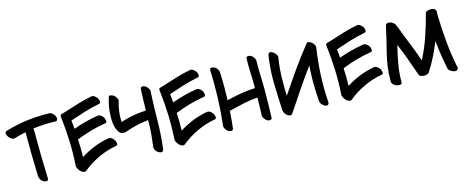

<svg xmlns="http://www.w3.org/2000/svg" viewBox="-44 -1621 5942 2456"><g transform="rotate(-15 2927.0 -393.5)"><path d="M682.6 -721.7Q674.8 -744.1 653.3 -763.7Q632.8 -784.2 607.4 -785.2Q576.2 -786.1 544.9 -786.1Q428.7 -786.1 312.5 -771.5Q166 -752 24.4 -709Q15.6 -706.1 10.7 -700.2Q5.9 -695.3 3.9 -687.5Q2.9 -683.6 2.9 -679.7Q2.9 -665 12.7 -647.5Q25.4 -624 44.9 -608.4Q57.6 -597.7 72.3 -591.8Q85.9 -586.9 98.6 -590.8Q136.7 -602.5 174.8 -612.3Q213.9 -622.1 252.9 -629.9Q252 -483.4 253.9 -337.9Q256.8 -192.4 261.7 -46.9Q262.7 -20.5 277.3 2Q292 24.4 314.5 36.1Q329.1 43.9 350.6 43.9Q351.6 43.9 352.5 43.9Q376 43 376 16.6Q370.1 -140.6 367.2 -298.8Q365.2 -456.1 365.2 -614.3Q365.2 -621.1 365.2 -627Q364.3 -633.8 361.3 -639.6Q360.4 -643.6 362.3 -646.5Q363.3 -649.4 366.2 -650.4Q438.5 -660.2 510.7 -663.1Q583 -667 656.2 -664.1Q681.6 -663.1 685.5 -683.6Q687.5 -691.4 687.5 -698.2Q687.5 -710.9 682.6 -721.7Z M1332 -233.4Q1319.3 -252.9 1298.8 -268.6Q1277.3 -283.2 1252 -279.3Q1153.3 -261.7 1059.6 -224.6Q965.8 -186.5 880.9 -132.8Q882.8 -191.4 881.8 -250Q880.9 -308.6 877.9 -367.2Q971.7 -405.3 1069.3 -432.6Q1167 -460.9 1267.6 -476.6Q1291 -480.5 1286.1 -508.8Q1281.2 -536.1 1273.4 -548.8Q1260.7 -569.3 1239.3 -584Q1218.8 -599.6 1193.4 -594.7Q1110.4 -581.1 1029.3 -559.6Q948.2 -538.1 869.1 -509.8Q867.2 -538.1 864.3 -566.4Q861.3 -594.7 858.4 -622.1Q956.1 -656.2 1053.7 -686.5Q1152.3 -715.8 1253.9 -736.3Q1278.3 -740.2 1273.4 -767.6Q1269.5 -794.9 1260.7 -807.6Q1247.1 -827.1 1226.6 -842.8Q1210 -855.5 1191.4 -855.5Q1185.5 -855.5 1180.7 -853.5Q1083 -835 988.3 -805.7Q893.6 -777.3 799.8 -746.1Q778.3 -738.3 757.8 -734.4Q741.2 -731.4 740.2 -708Q740.2 -703.1 741.2 -698.2Q760.7 -537.1 766.6 -375Q772.5 -212.9 761.7 -50.8Q759.8 -27.3 784.2 8.8Q808.6 43.9 838.9 52.7Q845.7 55.7 852.5 55.7Q855.5 55.7 858.4 54.7Q868.2 53.7 877 45.9Q973.6 -33.2 1087.9 -85.9Q1202.1 -139.6 1326.2 -161.1Q1346.7 -165 1346.7 -184.6Q1346.7 -188.5 1345.7 -193.4Q1340.8 -220.7 1332 -233.4Z M1880.9 -800.8Q1867.2 -808.6 1849.6 -808.6Q1846.7 -808.6 1843.8 -808.6Q1822.3 -806.6 1820.3 -781.2Q1816.4 -710.9 1814.5 -639.6Q1812.5 -569.3 1811.5 -499Q1760.7 -497.1 1710.9 -491.2Q1661.1 -485.4 1612.3 -474.6Q1585.9 -469.7 1559.6 -462.9Q1533.2 -456.1 1507.8 -448.2Q1500 -445.3 1491.2 -443.4Q1483.4 -440.4 1473.6 -436.5Q1473.6 -436.5 1473.6 -437.5Q1473.6 -438.5 1473.6 -438.5Q1472.7 -459 1472.7 -480.5Q1472.7 -502 1473.6 -524.4Q1476.6 -568.4 1484.4 -612.3Q1491.2 -656.2 1504.9 -699.2Q1512.7 -722.7 1500 -746.1Q1487.3 -769.5 1468.8 -785.2Q1458 -793.9 1431.6 -802.7Q1404.3 -811.5 1397.5 -787.1Q1379.9 -731.4 1369.1 -673.8Q1358.4 -615.2 1357.4 -556.6Q1356.4 -540 1356.4 -522.5Q1356.4 -502 1357.4 -480.5Q1359.4 -441.4 1369.1 -404.3Q1377.9 -369.1 1400.4 -334Q1421.9 -298.8 1462.9 -297.9Q1483.4 -296.9 1502 -303.7Q1520.5 -309.6 1539.1 -316.4Q1560.5 -323.2 1583 -330.1Q1604.5 -336.9 1627 -341.8Q1671.9 -353.5 1716.8 -361.3Q1762.7 -369.1 1807.6 -374Q1807.6 -292 1801.8 -210.9Q1794.9 -129.9 1784.2 -49.8Q1782.2 -39.1 1781.2 -27.3Q1781.2 -16.6 1783.2 -5.9Q1786.1 14.6 1800.8 32.2Q1815.4 48.8 1835 58.6Q1846.7 65.4 1861.3 66.4Q1864.3 67.4 1866.2 67.4Q1877.9 67.4 1885.7 58.6Q1891.6 52.7 1893.6 44.9Q1895.5 37.1 1897.5 29.3Q1919.9 -153.3 1921.9 -335.9Q1922.9 -519.5 1932.6 -703.1Q1933.6 -706.1 1933.6 -710Q1933.6 -712.9 1933.6 -716.8Q1934.6 -718.8 1934.6 -720.7Q1934.6 -744.1 1918.9 -765.6Q1902.3 -789.1 1880.9 -800.8Z M2638.7 -233.4Q2626 -252.9 2605.5 -268.6Q2584 -283.2 2558.6 -279.3Q2460 -261.7 2366.2 -224.6Q2272.5 -186.5 2187.5 -132.8Q2189.5 -191.4 2188.5 -250Q2187.5 -308.6 2184.6 -367.2Q2278.3 -405.3 2376 -432.6Q2473.6 -460.9 2574.2 -476.6Q2597.7 -480.5 2592.8 -508.8Q2587.9 -536.1 2580.1 -548.8Q2567.4 -569.3 2545.9 -584Q2525.4 -599.6 2500 -594.7Q2417 -581.1 2335.9 -559.6Q2254.9 -538.1 2175.8 -509.8Q2173.8 -538.1 2170.9 -566.4Q2168 -594.7 2165 -622.1Q2262.7 -656.2 2360.4 -686.5Q2459 -715.8 2560.5 -736.3Q2585 -740.2 2580.1 -767.6Q2576.2 -794.9 2567.4 -807.6Q2553.7 -827.1 2533.2 -842.8Q2516.6 -855.5 2498 -855.5Q2492.2 -855.5 2487.3 -853.5Q2389.6 -835 2294.9 -805.7Q2200.2 -777.3 2106.4 -746.1Q2085 -738.3 2064.5 -734.4Q2047.9 -731.4 2046.9 -708Q2046.9 -703.1 2047.9 -698.2Q2067.4 -537.1 2073.2 -375Q2079.1 -212.9 2068.4 -50.8Q2066.4 -27.3 2090.8 8.8Q2115.2 43.9 2145.5 52.7Q2152.3 55.7 2159.2 55.7Q2162.1 55.7 2165 54.7Q2174.8 53.7 2183.6 45.9Q2280.3 -33.2 2394.5 -85.9Q2508.8 -139.6 2632.8 -161.1Q2653.3 -165 2653.3 -184.6Q2653.3 -188.5 2652.3 -193.4Q2647.5 -220.7 2638.7 -233.4Z M3341.8 -744.1Q3341.8 -769.5 3326.2 -792Q3310.5 -815.4 3289.1 -827.1Q3275.4 -834 3257.8 -834Q3253.9 -834 3251 -834Q3228.5 -832 3227.5 -806.6Q3225.6 -710 3229.5 -613.3Q3234.4 -515.6 3233.4 -418.9Q3233.4 -418 3233.4 -417Q3233.4 -416 3233.4 -415Q3136.7 -412.1 3043 -395.5Q2948.2 -378.9 2854.5 -356.4Q2858.4 -447.3 2858.4 -539.1Q2858.4 -629.9 2854.5 -720.7Q2853.5 -747.1 2838.9 -769.5Q2824.2 -792 2801.8 -803.7Q2787.1 -812.5 2763.7 -811.5Q2740.2 -811.5 2740.2 -785.2Q2748 -602.5 2741.2 -419.9Q2735.4 -237.3 2714.8 -55.7Q2713.9 -51.8 2713.9 -48.8Q2714.8 -27.3 2729.5 -6.8Q2746.1 16.6 2766.6 28.3Q2781.2 35.2 2797.9 35.2Q2800.8 35.2 2804.7 35.2Q2824.2 33.2 2828.1 7.8Q2834 -47.9 2839.8 -105.5Q2844.7 -162.1 2847.7 -217.8Q2943.4 -242.2 3039.1 -262.7Q3134.8 -284.2 3232.4 -291Q3232.4 -233.4 3230.5 -175.8Q3229.5 -118.2 3226.6 -60.5Q3225.6 -35.2 3242.2 -12.7Q3258.8 10.7 3279.3 23.4Q3295.9 32.2 3317.4 30.3Q3338.9 28.3 3340.8 2.9Q3344.7 -85.9 3345.7 -175.8Q3346.7 -265.6 3347.7 -355.5Q3347.7 -369.1 3347.7 -382.8Q3347.7 -466.8 3343.8 -549.8Q3339.8 -646.5 3341.8 -744.1Z M4086.9 -787.1Q4077.1 -794.9 4054.7 -804.7Q4033.2 -813.5 4021.5 -798.8Q3908.2 -659.2 3804.7 -511.7Q3701.2 -364.3 3601.6 -214.8Q3596.7 -339.8 3599.6 -465.8Q3603.5 -591.8 3624 -716.8Q3628.9 -746.1 3594.7 -779.3Q3564.5 -808.6 3539.1 -808.6Q3537.1 -808.6 3534.2 -808.6Q3525.4 -806.6 3518.6 -799.8Q3512.7 -793.9 3509.8 -780.3Q3484.4 -621.1 3484.4 -460Q3484.4 -438.5 3484.4 -418Q3488.3 -235.4 3499 -53.7Q3501 -30.3 3512.7 -8.8Q3525.4 11.7 3544.9 25.4Q3560.5 35.2 3579.1 38.1Q3582 38.1 3584 38.1Q3599.6 38.1 3610.4 22.5Q3700.2 -113.3 3792 -249Q3883.8 -384.8 3980.5 -515.6Q3977.5 -490.2 3976.6 -462.9Q3974.6 -435.5 3973.6 -409.2Q3969.7 -316.4 3972.7 -224.6Q3975.6 -131.8 3982.4 -40Q3984.4 -15.6 4005.9 5.9Q4026.4 28.3 4048.8 35.2Q4073.2 43 4084 30.3Q4095.7 17.6 4093.8 -4.9Q4081.1 -183.6 4089.8 -360.4Q4098.6 -537.1 4125 -713.9Q4126 -717.8 4126 -721.7Q4126 -737.3 4115.2 -754.9Q4101.6 -775.4 4086.9 -787.1Z M4848.6 -233.4Q4835.9 -252.9 4815.4 -268.6Q4793.9 -283.2 4768.6 -279.3Q4669.9 -261.7 4576.2 -224.6Q4482.4 -186.5 4397.5 -132.8Q4399.4 -191.4 4398.4 -250Q4397.5 -308.6 4394.5 -367.2Q4488.3 -405.3 4585.9 -432.6Q4683.6 -460.9 4784.2 -476.6Q4807.6 -480.5 4802.7 -508.8Q4797.9 -536.1 4790 -548.8Q4777.3 -569.3 4755.9 -584Q4735.4 -599.6 4710 -594.7Q4627 -581.1 4545.9 -559.6Q4464.8 -538.1 4385.7 -509.8Q4383.8 -538.1 4380.9 -566.4Q4377.9 -594.7 4375 -622.1Q4472.7 -656.2 4570.3 -686.5Q4668.9 -715.8 4770.5 -736.3Q4794.9 -740.2 4790 -767.6Q4786.1 -794.9 4777.3 -807.6Q4763.7 -827.1 4743.2 -842.8Q4726.6 -855.5 4708 -855.5Q4702.1 -855.5 4697.3 -853.5Q4599.6 -835 4504.9 -805.7Q4410.2 -777.3 4316.4 -746.1Q4294.9 -738.3 4274.4 -734.4Q4257.8 -731.4 4256.8 -708Q4256.8 -703.1 4257.8 -698.2Q4277.3 -537.1 4283.2 -375Q4289.1 -212.9 4278.3 -50.8Q4276.4 -27.3 4300.8 8.8Q4325.2 43.9 4355.5 52.7Q4362.3 55.7 4369.1 55.7Q4372.1 55.7 4375 54.7Q4384.8 53.7 4393.6 45.9Q4490.2 -33.2 4604.5 -85.9Q4718.8 -139.6 4842.8 -161.1Q4863.3 -165 4863.3 -184.6Q4863.3 -188.5 4862.3 -193.4Q4857.4 -220.7 4848.6 -233.4Z M5804.7 -2.9Q5768.6 -180.7 5752 -358.4Q5735.4 -536.1 5731.4 -717.8Q5731.4 -731.4 5733.4 -751Q5734.4 -770.5 5726.6 -783.2Q5719.7 -793.9 5706.1 -799.8Q5691.4 -806.6 5678.7 -806.6Q5673.8 -807.6 5668 -807.6Q5652.3 -807.6 5629.9 -803.7Q5598.6 -796.9 5592.8 -774.4Q5555.7 -628.9 5505.9 -484.4Q5457 -339.8 5386.7 -206.1Q5371.1 -249 5355.5 -293Q5339.8 -335.9 5323.2 -378.9Q5290 -462.9 5256.8 -546.9Q5223.6 -630.9 5191.4 -715.8Q5183.6 -738.3 5167 -753.9Q5150.4 -768.6 5127.9 -777.3Q5108.4 -783.2 5085.9 -780.3Q5064.5 -778.3 5058.6 -753.9Q5020.5 -579.1 4975.6 -404.3Q4932.6 -234.4 4932.6 -60.5Q4932.6 -53.7 4932.6 -47.9Q4933.6 -22.5 4954.1 -4.9Q4973.6 12.7 4996.1 19.5Q5010.7 25.4 5038.1 24.4Q5064.5 23.4 5064.5 -2Q5063.5 -123 5085 -242.2Q5106.4 -361.3 5135.7 -477.5Q5148.4 -446.3 5161.1 -414.1Q5173.8 -382.8 5186.5 -350.6Q5217.8 -273.4 5244.1 -194.3Q5271.5 -115.2 5300.8 -37.1Q5306.6 -21.5 5327.1 -15.6Q5347.7 -9.8 5361.3 -8.8Q5377.9 -7.8 5399.4 -12.7Q5420.9 -16.6 5431.6 -32.2Q5488.3 -118.2 5534.2 -210.9Q5580.1 -302.7 5618.2 -399.4Q5627.9 -304.7 5642.6 -210.9Q5657.2 -117.2 5675.8 -24.4Q5680.7 1 5707 16.6Q5732.4 33.2 5754.9 37.1Q5759.8 38.1 5764.6 38.1Q5779.3 38.1 5793 31.2Q5805.7 23.4 5805.7 7.8Q5805.7 2.9 5804.7 -2.9Z"/></g></svg>

Font: TroubleSide
Style: Comic
Weight: 400
Designer: Koroletov
Version: 1_5